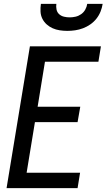

<svg xmlns="http://www.w3.org/2000/svg" viewBox="-20 -975 552 995"><path d="M14 0 135 -735H503L490 -655H213L175 -422H396L382 -342H161L118 -80H395L382 0ZM329 -815Q309 -815 289.5 -818Q270 -821 253 -828.5Q236 -836 222 -848.5Q208 -861 199.5 -878Q191 -895 190 -915Q189 -935 192 -955H272Q270 -940 273 -925.5Q276 -911 286.5 -901.5Q297 -892 311.5 -888.5Q326 -885 341 -885Q356 -885 371.5 -888.5Q387 -892 400.5 -901.5Q414 -911 422 -925.5Q430 -940 432 -955H512Q509 -935 501 -915Q493 -895 479.5 -878Q466 -861 448 -848.5Q430 -836 410 -828.5Q390 -821 369.5 -818Q349 -815 329 -815Z"/></svg>

Font: Iosevka Medium
Style: Italic
Weight: 500
Italic angle: -9°
Monospace: yes
Designer: Belleve Invis
Foundry: Belleve Invis
Version: Version 32.5.0; ttfautohint (v1.8.4)